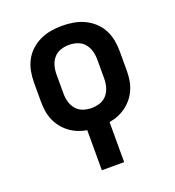

<svg xmlns="http://www.w3.org/2000/svg" viewBox="-135 -634 869 955"><g transform="rotate(-20 300.0 -156.5)"><path d="M241 215V3Q216 -1 193 -10.5Q170 -20 150 -35Q130 -50 114.5 -70Q99 -90 89.5 -113Q80 -136 76.5 -160.5Q73 -185 73 -210V-310Q73 -340 78.5 -369.5Q84 -399 98 -425.5Q112 -452 134.5 -472.5Q157 -493 184 -505.5Q211 -518 240.5 -523Q270 -528 300 -528Q330 -528 359.5 -523Q389 -518 416 -505.5Q443 -493 465.5 -472.5Q488 -452 502 -425.5Q516 -399 521.5 -369.5Q527 -340 527 -310V-210Q527 -185 523.5 -160.5Q520 -136 510.5 -113Q501 -90 485.5 -70Q470 -50 450 -35Q430 -20 407 -10.5Q384 -1 359 3V215ZM300 -93Q323 -93 345 -100.5Q367 -108 381.5 -125.5Q396 -143 402 -165Q408 -187 408 -210V-310Q408 -333 402 -355Q396 -377 381.5 -394.5Q367 -412 345 -419.5Q323 -427 300 -427Q277 -427 255 -419.5Q233 -412 218.5 -394.5Q204 -377 198 -355Q192 -333 192 -310V-210Q192 -187 198 -165Q204 -143 218.5 -125.5Q233 -108 255 -100.5Q277 -93 300 -93Z"/></g></svg>

Font: Iosevka SS04 Extended
Style: Bold
Weight: 700
Width: 7
Monospace: yes
Designer: Belleve Invis
Foundry: Belleve Invis
Version: Version 19.0.0; ttfautohint (v1.8.4)